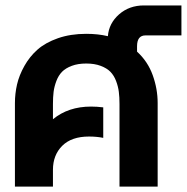

<svg xmlns="http://www.w3.org/2000/svg" viewBox="-20 -690 691 710"><path d="M298.8 -564.9Q342.8 -564.9 378.9 -556.2Q382.8 -604 420.4 -637Q458 -669.9 512.2 -669.9H650.9V-559.1H518.1Q486.8 -559.1 486.8 -519V-499Q526.4 -462.9 544.7 -412.1Q563 -361.3 563 -309.1V0H421.9V-305.2Q421.9 -330.6 419.4 -350.3Q417 -370.1 409.2 -390.6Q401.4 -411.1 388.2 -424.6Q375 -438 352.3 -446.5Q329.6 -455.1 298.8 -455.1Q268.1 -455.1 245.4 -446.5Q222.7 -438 209.5 -424.6Q196.3 -411.1 188.5 -390.6Q180.7 -370.1 178.2 -350.3Q175.8 -330.6 175.8 -305.2V-249Q232.4 -295.9 316.9 -295.9Q337.9 -295.9 361.8 -293V-180.2Q337.9 -185.1 309.1 -185.1Q244.6 -185.1 210.2 -150.9Q175.8 -116.7 175.8 -62V0H35.2V-309.1Q35.2 -343.8 43 -377.7Q50.8 -411.6 70.1 -446Q89.4 -480.5 118.4 -506.3Q147.5 -532.2 194.1 -548.6Q240.7 -564.9 298.8 -564.9Z"/></svg>

Font: LT Superior
Style: Bold
Weight: 400
Designer: Daniel Lyons
Foundry: LyonsType
Version: Version 1.000